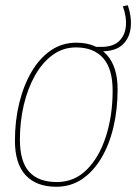

<svg xmlns="http://www.w3.org/2000/svg" viewBox="-20 -703 522 733"><path d="M195 10Q119 10 78 -34Q37 -78 37 -166Q37 -242 53.5 -309.5Q70 -377 100.5 -429Q131 -481 174 -510.5Q217 -540 271 -540Q345 -540 387 -494.5Q429 -449 429 -362Q429 -285 413 -217.5Q397 -150 366.5 -99Q336 -48 293 -19Q250 10 195 10ZM197 -8Q264 -8 311.5 -55.5Q359 -103 384.5 -182.5Q410 -262 410 -357Q410 -440 374 -481Q338 -522 270 -522Q221 -522 181.5 -493.5Q142 -465 114 -415.5Q86 -366 71 -303Q56 -240 56 -170Q56 -86 91.5 -47Q127 -8 197 -8ZM346 -507 341 -524H367Q411 -524 434 -545.5Q457 -567 460.5 -602.5Q464 -638 449 -679L468 -683Q483 -639 479 -598.5Q475 -558 448 -532.5Q421 -507 366 -507Z"/></svg>

Font: Georama Thin
Style: Italic
Weight: 100
Italic angle: -9°
Designer: Jean-Baptiste Levee
Foundry: Production Type
Version: Version 1.000